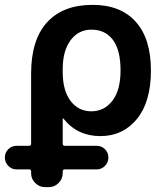

<svg xmlns="http://www.w3.org/2000/svg" viewBox="-69 -550 680 790"><path d="M189 -265V-255Q189 -177 221.5 -134.5Q254 -92 307 -92Q360 -92 393.5 -135.5Q427 -179 427 -260Q427 -344 395.5 -386Q364 -428 307 -428Q254 -428 221.5 -384.5Q189 -341 189 -265ZM-1 147Q-21 147 -35 132.5Q-49 118 -49 98Q-49 78 -35 64Q-21 50 -1 50H50Q59 50 59 41V-247Q59 -386 124.5 -458Q190 -530 312 -530Q427 -530 489.5 -460.5Q552 -391 552 -260Q552 -131 494.5 -60.5Q437 10 344 10Q249 10 192 -62Q192 -63 190 -63Q189 -63 189 -62V41Q189 50 198 50H329Q349 50 363 64Q377 78 377 98Q377 118 363 132.5Q349 147 329 147H198Q189 147 189 155V163Q189 186 172 203Q155 220 132 220H116Q93 220 76 203Q59 186 59 163V155Q59 147 50 147Z"/></svg>

Font: Rounded Mplus 1c Bold
Style: Bold
Weight: 700
Version: Version 1.059.20150529